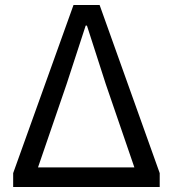

<svg xmlns="http://www.w3.org/2000/svg" viewBox="-20 -753 696 773"><path d="M33 0V-56L276 -733H381L623 -56V0ZM133 -79H521L406 -414L330 -650H325L248 -414Z"/></svg>

Font: Noto Sans TC
Style: Regular
Weight: 400
Designer: Ryoko NISHIZUKA  (kana, bopomofo & ideographs); Paul D. Hunt (Latin, Greek & Cyrillic); Sandoll Communications , Soo-you
Foundry: Adobe
Version: Version 2.004-H2;hotconv 1.0.118;makeotfexe 2.5.65603